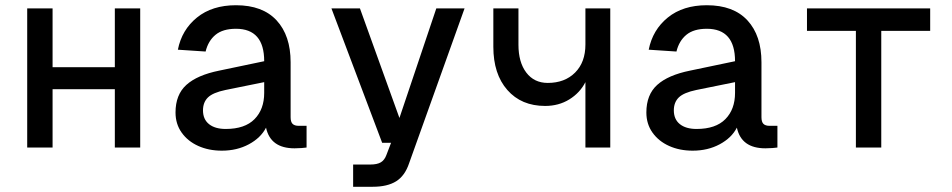

<svg xmlns="http://www.w3.org/2000/svg" viewBox="-20 -564 3640 734"><path d="M84 0V-532H181V-307H419V-532H516V0H419V-223H181V0Z M828 12Q778 12 738 -6Q698 -24 674.5 -57Q651 -90 651 -134Q651 -202 692.5 -239.5Q734 -277 818 -294L990 -330Q990 -454 882 -454Q832 -454 804 -431Q776 -408 766 -367L660 -374Q675 -450 733 -497Q791 -544 882 -544Q984 -544 1037.5 -486Q1091 -428 1091 -326V-116Q1091 -98 1098.5 -90.5Q1106 -83 1122 -83H1152V0Q1146 1 1132.5 2Q1119 3 1106 3Q1014 3 997 -76Q977 -37 931.5 -12.5Q886 12 828 12ZM843 -71Q916 -71 953 -108.5Q990 -146 990 -209V-250L842 -220Q794 -210 775 -191.5Q756 -173 756 -142Q756 -108 779 -89.5Q802 -71 843 -71Z M1330 150V65H1395Q1422 65 1436 56.5Q1450 48 1457 29L1475 -18H1441L1247 -532H1356L1507 -113L1648 -532H1756L1544 60Q1528 108 1494.5 129Q1461 150 1405 150Z M2218 0V-250Q2197 -209 2156.5 -184Q2116 -159 2064 -159Q1973 -159 1919.5 -220Q1866 -281 1866 -385V-532H1962V-393Q1962 -326 1992 -286.5Q2022 -247 2074 -247Q2139 -247 2178.5 -286.5Q2218 -326 2218 -394V-532H2313V0Z M2628 12Q2578 12 2538 -6Q2498 -24 2474.5 -57Q2451 -90 2451 -134Q2451 -202 2492.5 -239.5Q2534 -277 2618 -294L2790 -330Q2790 -454 2682 -454Q2632 -454 2604 -431Q2576 -408 2566 -367L2460 -374Q2475 -450 2533 -497Q2591 -544 2682 -544Q2784 -544 2837.5 -486Q2891 -428 2891 -326V-116Q2891 -98 2898.5 -90.5Q2906 -83 2922 -83H2952V0Q2946 1 2932.5 2Q2919 3 2906 3Q2814 3 2797 -76Q2777 -37 2731.5 -12.5Q2686 12 2628 12ZM2643 -71Q2716 -71 2753 -108.5Q2790 -146 2790 -209V-250L2642 -220Q2594 -210 2575 -191.5Q2556 -173 2556 -142Q2556 -108 2579 -89.5Q2602 -71 2643 -71Z M3252 0V-446H3065V-532H3536V-446H3349V0Z"/></svg>

Font: Geist Mono Medium
Style: Regular
Weight: 500
Monospace: yes
Designer: Basement.studio, Andrés Briganti, Mateo Zaragoza
Foundry: Basement.studio, Vercel, Andrés Briganti, Guido Ferreyra, Mateo Zaragoza
Version: Version 1.500; ttfautohint (v1.8.4.7-5d5b)